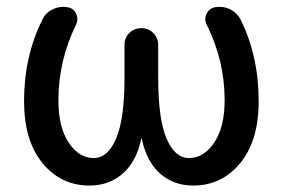

<svg xmlns="http://www.w3.org/2000/svg" viewBox="-20 -544 844 573"><path d="M247.1 9.8Q162.1 9.8 106.9 -57.1Q51.8 -124 51.8 -242.2Q51.8 -377 107.4 -487.3Q117.2 -506.8 138.2 -516.6Q159.2 -526.4 181.6 -522.5Q199.2 -519.5 207 -503.4Q214.8 -487.3 207 -470.7Q154.3 -362.3 154.3 -245.1Q154.3 -164.1 185.1 -118.2Q215.8 -72.3 259.8 -72.3Q301.8 -72.3 326.7 -130.9Q351.6 -189.5 351.6 -311.5V-410.2Q351.6 -431.6 366.2 -445.8Q380.9 -460 401.9 -460Q422.9 -460 437.5 -445.3Q452.1 -430.7 452.1 -410.2V-311.5Q452.1 -188.5 477.1 -130.4Q502 -72.3 543.9 -72.3Q587.9 -72.3 619.1 -118.2Q650.4 -164.1 650.4 -245.1Q650.4 -363.3 596.7 -470.7Q588.9 -486.3 596.2 -502.4Q603.5 -518.6 622.1 -522.5Q645.5 -526.4 666 -516.6Q686.5 -506.8 697.3 -487.3Q752 -377 752 -242.2Q752 -124 696.8 -57.1Q641.6 9.8 556.6 9.8Q499 9.8 458.5 -25.4Q418 -60.5 403.3 -128.9Q403.3 -129.9 402.3 -129.9Q401.4 -129.9 401.4 -128.9Q386.7 -60.5 345.7 -25.4Q304.7 9.8 247.1 9.8Z"/></svg>

Font: Rounded Mgen+ 2p medium
Style: Regular
Weight: 500
Designer: [Source Han Sans]
Ryoko NISHIZUKA  (kana & ideographs); Paul D. Hunt (Latin, Greek & Cyrillic); Wenlong ZHANG  (bopomofo
Version: Version 1.059.20150602